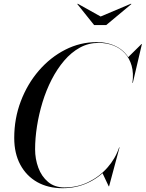

<svg xmlns="http://www.w3.org/2000/svg" viewBox="-20 -982 768 1012"><path d="M310 10Q233.5 10 176.2 -22.2Q119 -54.5 87 -114Q55 -173.5 55 -255Q55 -357.5 89.8 -448.8Q124.5 -540 185 -610Q245.5 -680 324 -720Q402.5 -760 490 -760Q549 -760 595.2 -736Q641.5 -712 665.2 -664.2Q689 -616.5 680 -545H678Q685 -596.5 673.8 -635.8Q662.5 -675 637.8 -701.8Q613 -728.5 577.5 -742.2Q542 -756 500 -756Q446.5 -756 401 -731Q355.5 -706 318.2 -662.2Q281 -618.5 252.2 -562.5Q223.5 -506.5 204.2 -443.5Q185 -380.5 175 -316.8Q165 -253 165 -195Q165 -144 182 -98Q199 -52 233.5 -23Q268 6 320 6Q387 6 445 -22Q503 -50 545.5 -97.8Q588 -145.5 608 -205H610Q590 -143.5 546.5 -94.8Q503 -46 442.2 -18Q381.5 10 310 10ZM553 0 520 -70Q539.5 -89.5 558.5 -111.2Q577.5 -133 597 -174L608 -205H610L555 0ZM678 -545 681 -565Q682.5 -599.5 676.8 -628.5Q671 -657.5 655 -680L726 -750H728L680 -545ZM476 -850 387.5 -960.5 389.5 -962.5 510.5 -895 670.5 -962.5 672.5 -960.5 540 -850Z"/></svg>

Font: Bodoni Moda 96pt
Style: Italic
Weight: 400
Italic angle: -13°
Version: Version 2.004